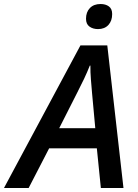

<svg xmlns="http://www.w3.org/2000/svg" viewBox="-78 -941 692 961"><path d="M-58.1 0 324.7 -713.9H459L540 0H426.8L406.7 -198.7H168L65.4 0ZM218.3 -299.3H398.9L382.8 -474.6Q379.9 -506.8 377 -543.5Q374 -580.1 374.5 -612.8H371.6Q358.9 -580.6 343 -546.9Q327.1 -513.2 308.6 -477.5ZM412.6 -795.4Q387.2 -795.4 369.9 -807.9Q352.5 -820.3 352.5 -847.2Q352.5 -880.4 371.8 -900.6Q391.1 -920.9 425.3 -920.9Q450.7 -920.9 467 -908.9Q483.4 -897 483.4 -870.6Q483.4 -836.4 464.4 -815.9Q445.3 -795.4 412.6 -795.4Z"/></svg>

Font: Open Sans SemiBold
Style: Italic
Weight: 600
Italic angle: -12°
Designer: Monotype Design Team
Foundry: Monotype Imaging Inc.
Version: Version 3.003; ttfautohint (v1.8.4)